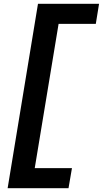

<svg xmlns="http://www.w3.org/2000/svg" viewBox="-20 -843 540 1006"><path d="M20 143 179 -823H499L482 -718H287L162 38H357L339 143Z"/></svg>

Font: Iosevka Curly Slab XBdObl
Style: Regular
Weight: 800
Italic angle: -9°
Monospace: yes
Designer: Belleve Invis
Foundry: Belleve Invis
Version: Version 11.1.0; ttfautohint (v1.8.3)